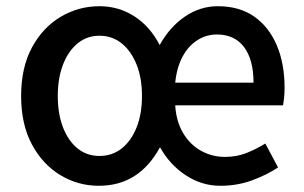

<svg xmlns="http://www.w3.org/2000/svg" viewBox="-20 -584 978 618"><path d="M298 14Q231 14 174 -20.5Q117 -55 82.5 -119.5Q48 -184 48 -275Q48 -367 83 -431.5Q118 -496 175.5 -530Q233 -564 300 -564Q362 -564 412.5 -531.5Q463 -499 494 -439Q526 -497 575 -530.5Q624 -564 681 -564Q751 -564 798.5 -530.5Q846 -497 871 -438Q896 -379 896 -301Q896 -285 894.5 -270.5Q893 -256 891 -245H544Q547 -194 569 -156.5Q591 -119 626.5 -99Q662 -79 704 -79Q741 -79 772 -91Q803 -103 834 -122L875 -45Q837 -20 790 -3Q743 14 689 14Q630 14 578.5 -19.5Q527 -53 495 -110Q462 -49 413 -17.5Q364 14 298 14ZM300 -82Q341 -82 371.5 -106Q402 -130 419.5 -173.5Q437 -217 437 -275Q437 -333 419.5 -376.5Q402 -420 371.5 -444.5Q341 -469 300 -469Q260 -469 230 -444.5Q200 -420 183 -376.5Q166 -333 166 -275Q166 -217 183 -173.5Q200 -130 230 -106Q260 -82 300 -82ZM544 -318H796Q796 -392 765.5 -432.5Q735 -473 678 -473Q644 -473 615 -454.5Q586 -436 567.5 -401.5Q549 -367 544 -318Z"/></svg>

Font: Noto Sans HK Thin Medium
Style: Regular
Weight: 500
Version: Version 2.004-H2;hotconv 1.0.118;makeotfexe 2.5.65603